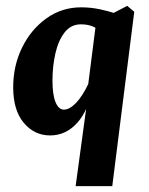

<svg xmlns="http://www.w3.org/2000/svg" viewBox="-20 -455 507 655"><path d="M238 180 278 -114V-144L308 -380L414 -435L438 -415L363 180ZM151 7Q97 7 61 -36Q25 -79 25 -157Q25 -231 55.5 -293Q86 -355 138.5 -392.5Q191 -430 257 -430Q289 -430 320 -423.5Q351 -417 374 -409L338 -340Q319 -354 300.5 -363Q282 -372 256 -372Q222 -372 200.5 -344.5Q179 -317 169 -273Q159 -229 159 -180Q159 -132 169.5 -106.5Q180 -81 198 -81Q217 -81 239 -103.5Q261 -126 283 -172L298 -165Q283 -80 244 -36.5Q205 7 151 7Z"/></svg>

Font: Yrsa
Style: Bold Italic
Weight: 700
Italic angle: -7.10001°
Version: Version 2.004